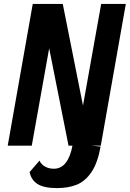

<svg xmlns="http://www.w3.org/2000/svg" viewBox="-20 -745 664 982"><path d="M147.5 -725H301L404.5 -205L497.5 -725H623.5L495.5 0H446.5L494.5 4.5Q479.5 88.5 447.8 135.2Q416 182 372.8 199.5Q329.5 217 272 217Q204 217 171.5 195.8Q139 174.5 131.5 135L182 76.5Q191 96.5 210.8 107.2Q230.5 118 255 118Q293 118 316.8 86.8Q340.5 55.5 350.5 0H330.5L231.5 -498L142.5 0H19.5Z"/></svg>

Font: JuliaMono
Style: Bold Italic
Weight: 700
Italic angle: -9°
Monospace: yes
Designer: cormullion
Foundry: corm
Version: Version 0.057; ttfautohint (v1.8.4)